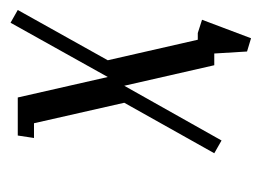

<svg xmlns="http://www.w3.org/2000/svg" viewBox="-88 -350 510 375"><g transform="rotate(-90 167.5 -163.0)"><path d="M55.2 0 153.8 -175.8 113.8 -352.1H85L89.8 -383.8H164.1L204.1 -208L310.1 -397.9L335 -383.8L236.8 -208L276.9 -32.2H290L315.9 -23.9L279.8 71.8L253.9 64L250 0H227.1L187 -175.8L80.1 14.2Z"/></g></svg>

Font: Gawaa
Style: Italic
Weight: 400
Designer: T. Christopher White
Version: Version 1.0